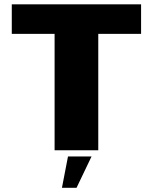

<svg xmlns="http://www.w3.org/2000/svg" viewBox="-20 -695 708 888"><path d="M232.5 0H434.5V-538.5H632.5V-675H34.5V-538.5H232.5ZM266.5 173.5H334L403.5 28.5H294.5Z"/></svg>

Font: Anybody UltraCondensed Thin ExtraBold
Style: Regular
Weight: 800
Version: Version 1.111